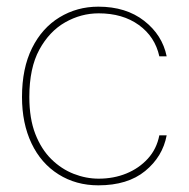

<svg xmlns="http://www.w3.org/2000/svg" viewBox="-20 -544 567 576"><path d="M275 12Q208 12 155.5 -21Q103 -54 74.5 -114Q46 -174 46 -253Q46 -339 76 -399.5Q106 -460 158.5 -492Q211 -524 275 -524Q358 -524 412.5 -481.5Q467 -439 480 -375H458Q445 -434 396.5 -469Q348 -504 276 -504Q223 -504 175.5 -477Q128 -450 98 -395Q68 -340 68 -253Q68 -188 86 -142Q104 -96 134 -66.5Q164 -37 201 -22.5Q238 -8 276 -8Q321 -8 359 -23.5Q397 -39 423.5 -68Q450 -97 458 -138H480Q468 -74 415.5 -31Q363 12 275 12Z"/></svg>

Font: DM Sans 12pt Thin
Style: Regular
Weight: 250
Version: Version 4.004;gftools[0.9.30]